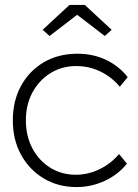

<svg xmlns="http://www.w3.org/2000/svg" viewBox="-20 -749 558 779"><path d="M291 10Q216 10 157.5 -25Q99 -60 65.5 -121Q32 -182 32 -261Q32 -340 65.5 -401Q99 -462 158 -496.5Q217 -531 294 -531Q358 -531 410.5 -506Q463 -481 498 -436L466 -397Q433 -437 387 -459Q341 -481 290 -481Q231 -481 185 -452.5Q139 -424 112 -374.5Q85 -325 85 -261Q85 -197 111.5 -147Q138 -97 184 -68.5Q230 -40 287 -40Q337 -40 383 -62Q429 -84 463 -124L495 -85Q459 -40 404.5 -15Q350 10 291 10ZM181 -603 153 -628 262 -729H324L433 -628L405 -603L293 -689Z"/></svg>

Font: Lexend Deca ExtraLight
Style: Regular
Weight: 200
Designer: Bonnie Shaver-Troup, Thomas Jockin
Foundry: Lexend
Version: Version 1.008; ttfautohint (v1.8.4.7-5d5b)